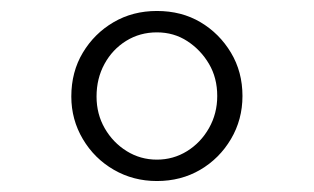

<svg xmlns="http://www.w3.org/2000/svg" viewBox="-20 -729 572 350"><path d="M266 -399Q223 -399 187.5 -419.5Q152 -440 131 -475.5Q110 -511 110 -553Q110 -598 131 -633Q152 -668 187 -688.5Q222 -709 266 -709Q311 -709 345.5 -688.5Q380 -668 401 -633Q422 -598 422 -554Q422 -511 401 -475.5Q380 -440 345 -419.5Q310 -399 266 -399ZM266 -438Q296 -438 321 -453.5Q346 -469 361 -495.5Q376 -522 376 -554Q376 -587 361 -612.5Q346 -638 321.5 -654Q297 -670 266 -670Q235 -670 210 -654.5Q185 -639 170.5 -612.5Q156 -586 156 -553Q156 -521 171 -495Q186 -469 211 -453.5Q236 -438 266 -438Z"/></svg>

Font: Lexend Exa ExtraLight
Style: Regular
Weight: 250
Designer: Bonnie Shaver-Troup, Thomas Jockin
Foundry: Lexend
Version: Version 1.007